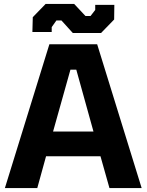

<svg xmlns="http://www.w3.org/2000/svg" viewBox="-20 -964 751 984"><path d="M353 -795 295 -859H269L245 -825V-800H146L148 -876L214 -944H360L418 -882H444L468 -913V-939H566L565 -864L498 -795ZM5 0 233 -737H478L706 0H541L495 -163H216L171 0ZM252 -290H459L371 -607H341Z"/></svg>

Font: Tomorrow SemiBold
Style: Regular
Weight: 600
Designer: Tony de Marco, Monica Rizzolli
Foundry: Just in Type
Version: Version 2.002